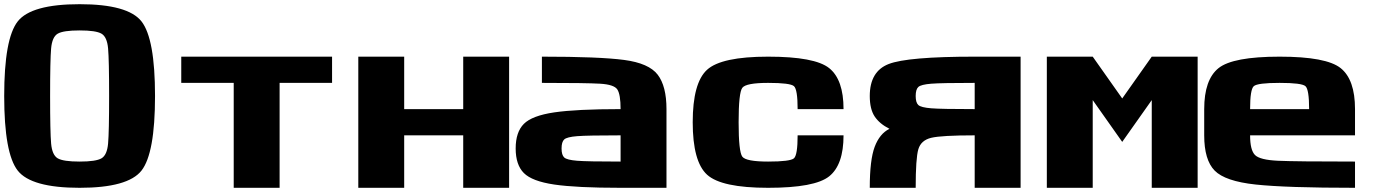

<svg xmlns="http://www.w3.org/2000/svg" viewBox="-20 -895 6602 915"><path d="M500 -437.5Q500 -609.4 495.1 -664.1Q490.2 -718.8 463.9 -734.4Q437.5 -750 359.4 -750Q281.2 -750 254.9 -734.4Q228.5 -718.8 223.6 -664.1Q218.8 -609.4 218.8 -437.5Q218.8 -265.6 223.6 -210.9Q228.5 -156.2 254.9 -140.6Q281.2 -125 359.4 -125Q437.5 -125 463.9 -140.6Q490.2 -156.2 495.1 -210.9Q500 -265.6 500 -437.5ZM718.8 -437.5Q718.8 -164.1 654.3 -82Q589.8 0 359.4 0Q128.9 0 64.5 -82Q0 -164.1 0 -437.5Q0 -710.9 64.5 -793Q128.9 -875 359.4 -875Q589.8 -875 654.3 -793Q718.8 -710.9 718.8 -437.5Z M1562.5 -625V-500H1312.5V0H1093.8V-500H843.8V-625Z M1906.2 -375H2187.5V-625H2406.2V0H2187.5V-250H1906.2V0H1687.5V-625H1906.2Z M2937.5 -125V-250Q2779.3 -250 2730.5 -246.1Q2681.6 -242.2 2668.9 -230.5Q2656.2 -218.8 2656.2 -187.5Q2656.2 -156.2 2668.9 -144.5Q2681.6 -132.8 2730.5 -128.9Q2779.3 -125 2937.5 -125ZM3156.2 -375V0H2937.5Q2726.6 0 2621.1 -15.6Q2515.6 -31.2 2476.6 -70.3Q2437.5 -109.4 2437.5 -187.5Q2437.5 -265.6 2476.6 -304.7Q2515.6 -343.8 2621.1 -359.4Q2726.6 -375 2937.5 -375Q2937.5 -445.3 2921.9 -468.8Q2906.2 -492.2 2839.8 -496.1Q2773.4 -500 2562.5 -500V-625Q2835.9 -625 2954.1 -609.4Q3072.3 -593.8 3114.3 -539.1Q3156.2 -484.4 3156.2 -375Z M3281.2 -312.5Q3281.2 -500 3349.6 -562.5Q3418 -625 3640.6 -625Q3863.3 -625 3931.6 -570.3Q4000 -515.6 4000 -375H3781.2Q3781.2 -468.8 3763.7 -484.4Q3746.1 -500 3640.6 -500Q3535.2 -500 3517.6 -476.6Q3500 -453.1 3500 -312.5Q3500 -171.9 3517.6 -148.4Q3535.2 -125 3640.6 -125Q3746.1 -125 3763.7 -140.6Q3781.2 -156.2 3781.2 -250H4000Q4000 -109.4 3931.6 -54.7Q3863.3 0 3640.6 0Q3418 0 3349.6 -62.5Q3281.2 -125 3281.2 -312.5Z M4125 -437.5Q4125 -554.7 4214.8 -589.8Q4304.7 -625 4625 -625H4843.8V0H4625V-250Q4466.8 -250 4418 -238.3Q4369.1 -226.6 4356.4 -183.6Q4343.8 -140.6 4343.8 0H4125Q4125 -132.8 4148.4 -195.3Q4171.9 -257.8 4218.8 -281.2Q4171.9 -304.7 4148.4 -339.8Q4125 -375 4125 -437.5ZM4625 -500Q4466.8 -500 4418 -496.1Q4369.1 -492.2 4356.4 -480.5Q4343.8 -468.8 4343.8 -437.5Q4343.8 -406.2 4356.4 -394.5Q4369.1 -382.8 4418 -378.9Q4466.8 -375 4625 -375Z M5187.5 -625 5328.1 -425.8 5468.8 -625H5687.5V0H5468.8V-418L5328.1 -218.8L5187.5 -418V0H4968.8V-625Z M6218.8 -375Q6218.8 -468.8 6201.2 -484.4Q6183.6 -500 6078.1 -500Q5972.7 -500 5955.1 -484.4Q5937.5 -468.8 5937.5 -375ZM5718.8 -250V-375Q5718.8 -515.6 5787.1 -570.3Q5855.5 -625 6078.1 -625Q6300.8 -625 6369.1 -570.3Q6437.5 -515.6 6437.5 -375V-250H5937.5Q5937.5 -179.7 5960.9 -156.2Q5984.4 -132.8 6070.3 -128.9Q6156.2 -125 6437.5 -125V0Q6109.4 0 5963.9 -15.6Q5818.4 -31.2 5768.6 -82Q5718.8 -132.8 5718.8 -250Z"/></svg>

Font: CraftyPE
Style: Regular
Weight: 400
Designer: Erek Butcher
Foundry: Haunted Coop
Version: Version 0.018;April 4, 2024;FontCreator 15.0.0.2962 64-bit